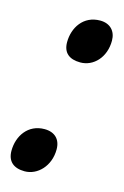

<svg xmlns="http://www.w3.org/2000/svg" viewBox="-93 -596 422 652"><g transform="rotate(15 118.0 -270.5)"><path d="M148 -396C194 -396 233 -436 233 -495C233 -529 212 -551 177 -551C118 -551 87 -502 87 -451C87 -414 109 -396 148 -396ZM61 10C106 10 147 -31 147 -90C147 -125 126 -146 90 -146C32 -146 0 -98 0 -46C0 -9 22 10 61 10Z"/></g></svg>

Font: Noto Sans ExtraCondensed
Style: Bold Italic
Weight: 700
Width: 2
Italic angle: -12°
Designer: Monotype Design Team
Foundry: Monotype Imaging Inc.
Version: Version 2.013